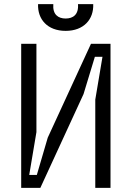

<svg xmlns="http://www.w3.org/2000/svg" viewBox="-20 -913 640 933"><path d="M157 -700H83V0H176L386 -456L441 -637H478L443 -429V0H517V-700H422L212 -244L159 -63H122L157 -271ZM239 -893H165C162 -820 210 -763 299 -763C388 -763 436 -820 433 -893H359C363 -842 335 -823 299 -823C263 -823 235 -842 239 -893Z"/></svg>

Font: Fliege Mono Light
Style: Regular
Weight: 300
Version: Version 0.020;Glyphs 3.3 (3306)